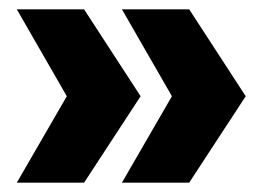

<svg xmlns="http://www.w3.org/2000/svg" viewBox="-20 -473 551 411"><path d="M160 -82H16L123 -267L16 -453H160L281 -267ZM385 -82H241L348 -267L241 -453H385L506 -267Z"/></svg>

Font: Gontserrat
Style: Bold
Weight: 700
Designer: Julieta Ulanovsky
Foundry: Julieta Ulanovsky
Version: Version 6.001